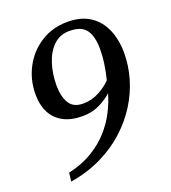

<svg xmlns="http://www.w3.org/2000/svg" viewBox="-139 -690 859 967"><g transform="rotate(-20 291.0 -206.5)"><path d="M76.7 174.3 82 128.4Q155.8 111.8 210.2 79.1Q264.6 46.4 303 3.7Q341.3 -39.1 365.7 -86.7Q390.1 -134.3 403.3 -181.2Q379.9 -158.2 338.4 -137Q296.9 -115.7 244.1 -115.7Q182.6 -115.7 140.9 -138.4Q99.1 -161.1 78.4 -202.1Q57.6 -243.2 57.6 -298.8Q57.6 -377.4 92.8 -443.4Q127.9 -509.3 190.2 -548.8Q252.4 -588.4 334 -588.4Q405.8 -588.4 453.4 -556.9Q501 -525.4 524.9 -470.2Q548.8 -415 548.8 -343.3Q548.8 -275.9 529.1 -208Q509.3 -140.1 470.5 -78.4Q431.6 -16.6 374.5 35.2Q317.4 86.9 242.7 123Q168 159.2 76.7 174.3ZM268.6 -174.3Q314.5 -174.3 354.5 -195.8Q394.5 -217.3 419.4 -244.1Q429.2 -282.2 435.3 -323.2Q441.4 -364.3 441.4 -405.3Q441.4 -471.2 416.3 -506.6Q391.1 -542 326.7 -542Q275.4 -542 241 -508.5Q206.5 -475.1 189.5 -421.1Q172.4 -367.2 172.4 -305.7Q172.4 -247.1 194.1 -210.7Q215.8 -174.3 268.6 -174.3Z"/></g></svg>

Font: Gelasio Medium
Style: Italic
Weight: 500
Italic angle: -8.5°
Designer: Eben Sorkin
Foundry: Eben Sorkin
Version: Version 1.008